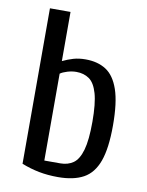

<svg xmlns="http://www.w3.org/2000/svg" viewBox="-81 -759 632 827"><g transform="rotate(10 235.0 -345.0)"><path d="M230 10Q185 10 146.5 2.5Q108 -5 70 -20V-700H160V-485Q183 -496 206.5 -503Q230 -510 260 -510Q313 -510 349.5 -486.5Q386 -463 405.5 -406.5Q425 -350 425 -250Q425 -150 404.5 -93.5Q384 -37 341 -13.5Q298 10 230 10ZM160 -50H230Q263 -50 286.5 -66.5Q310 -83 322.5 -126.5Q335 -170 335 -250Q335 -330 322.5 -373.5Q310 -417 286.5 -433.5Q263 -450 230 -450Q211 -450 191 -444Q171 -438 160 -430Z"/></g></svg>

Font: Cuprum
Style: Regular
Weight: 400
Designer: Jovanny Lemonad
Foundry: Jovanny Lemonad
Version: Version 3.000